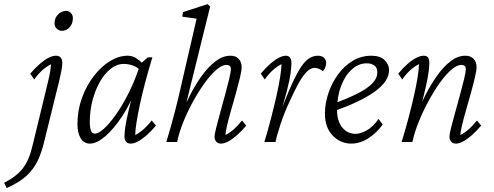

<svg xmlns="http://www.w3.org/2000/svg" viewBox="-112 -696 2420 941"><path d="M102.5 -209Q114.3 -256.8 125.5 -304.7Q136.7 -352.5 137.7 -380.9Q116.2 -370.1 95.7 -352.1Q75.2 -334 55.7 -306.6L36.1 -335Q60.5 -363.3 83 -382.8Q105.5 -402.3 125.5 -412.6Q145.5 -422.9 162.1 -422.9Q178.7 -422.9 186 -413.1Q193.4 -403.3 193.4 -386.7Q193.4 -371.1 188 -344.7Q182.6 -318.4 176.8 -293.5Q170.9 -268.6 167 -254.9L103.5 2.9Q91.8 50.8 73.2 90.8Q54.7 130.9 19.5 164.1Q-15.6 197.3 -79.1 225.6L-91.8 200.2Q-31.2 168.9 0 128.9Q31.2 88.9 46.9 19.5ZM190.4 -544.9Q177.7 -544.9 166.5 -555.2Q155.3 -565.4 155.3 -580.1Q155.3 -600.6 164.1 -614.3Q172.9 -627.9 186 -635.3Q199.2 -642.6 212.9 -642.6Q224.6 -642.6 234.9 -632.8Q245.1 -623 245.1 -608.4Q245.1 -586.9 236.8 -572.8Q228.5 -558.6 216.3 -551.8Q204.1 -544.9 190.4 -544.9Z M329.1 7.8Q298.8 7.8 283.2 -18.6Q267.6 -44.9 267.6 -86.9Q267.6 -155.3 289.6 -215.8Q311.5 -276.4 347.7 -323.2Q383.8 -370.1 427.2 -396.5Q470.7 -422.9 512.7 -422.9Q537.1 -422.9 555.2 -411.1Q573.2 -399.4 591.8 -379.9L579.1 -347.7Q562.5 -366.2 540 -374.5Q517.6 -382.8 493.2 -382.8Q460.9 -382.8 431.2 -359.4Q401.4 -335.9 378.4 -296.4Q355.5 -256.8 341.8 -205.6Q328.1 -154.3 328.1 -98.6Q328.1 -71.3 333.5 -56.2Q338.9 -41 353.5 -41Q370.1 -41 396.5 -64.5Q422.9 -87.9 453.6 -130.9Q484.4 -173.8 514.2 -231.4Q543.9 -289.1 567.4 -357.4L574.2 -380.9L612.3 -415H634.8Q617.2 -357.4 601.6 -299.3Q585.9 -241.2 574.7 -189Q563.5 -136.7 557.1 -96.7Q550.8 -56.6 550.8 -34.2Q573.2 -45.9 592.8 -63.5Q612.3 -81.1 631.8 -105.5L652.3 -80.1Q627.9 -51.8 605.5 -32.2Q583 -12.7 563.5 -2.4Q543.9 7.8 528.3 7.8Q512.7 7.8 505.4 -2Q498 -11.7 498 -27.3Q498 -45.9 502.4 -75.7Q506.8 -105.5 518.1 -153.8Q529.3 -202.1 549.8 -276.4H560.5Q530.3 -192.4 488.3 -128.4Q446.3 -64.5 404.3 -28.3Q362.3 7.8 329.1 7.8Z M830.1 -308.6Q824.2 -286.1 819.3 -265.6Q814.5 -245.1 807.6 -216.8Q800.8 -188.5 788.1 -140.6H779.3Q796.9 -186.5 822.3 -235.4Q847.7 -284.2 878.9 -327.1Q910.2 -370.1 945.3 -396.5Q980.5 -422.9 1017.6 -422.9Q1043.9 -422.9 1058.1 -407.2Q1072.3 -391.6 1072.3 -366.2Q1072.3 -350.6 1064.5 -317.4Q1056.6 -284.2 1044.9 -241.7Q1033.2 -199.2 1021 -157.2Q1008.8 -115.2 1001 -82Q993.2 -48.8 993.2 -34.2Q1015.6 -45.9 1035.2 -63.5Q1054.7 -81.1 1074.2 -105.5L1094.7 -80.1Q1070.3 -51.8 1047.9 -32.2Q1025.4 -12.7 1005.9 -2.4Q986.3 7.8 970.7 7.8Q955.1 7.8 947.3 -2.4Q939.5 -12.7 939.5 -25.4Q939.5 -38.1 947.8 -70.8Q956.1 -103.5 967.8 -146Q979.5 -188.5 991.2 -231.4Q1002.9 -274.4 1011.2 -308.6Q1019.5 -342.8 1019.5 -357.4Q1019.5 -377.9 998 -377.9Q975.6 -377.9 947.8 -353.5Q919.9 -329.1 890.6 -288.6Q861.3 -248 834 -198.2Q806.6 -148.4 786.1 -97.2Q765.6 -45.9 755.9 0H703.1Q726.6 -77.1 744.1 -145Q761.7 -212.9 772.9 -263.2Q784.2 -313.5 790 -337.9L851.6 -604.5L781.2 -614.3L785.2 -636.7L905.3 -675.8L918 -664.1Q912.1 -640.6 901.4 -597.2Q890.6 -553.7 877.4 -500.5Q864.3 -447.3 850.6 -391.6Z M1430.7 -363.3Q1408.2 -363.3 1387.2 -339.8Q1366.2 -316.4 1346.7 -279.3Q1327.1 -242.2 1308.6 -201.2Q1281.2 -143.6 1262.7 -86.9Q1244.1 -30.3 1238.3 0H1183.6Q1201.2 -57.6 1216.3 -116.2Q1231.4 -174.8 1243.2 -227.1Q1254.9 -279.3 1261.2 -319.8Q1267.6 -360.4 1267.6 -381.8Q1245.1 -370.1 1225.1 -352.1Q1205.1 -334 1185.5 -306.6L1166 -335Q1190.4 -364.3 1212.9 -383.8Q1235.4 -403.3 1254.9 -413.1Q1274.4 -422.9 1289.1 -422.9Q1302.7 -422.9 1309.6 -413.6Q1316.4 -404.3 1316.4 -387.7Q1316.4 -370.1 1312 -336.9Q1307.6 -303.7 1292.5 -244.1Q1277.3 -184.6 1245.1 -85.9H1240.2Q1277.3 -188.5 1305.7 -254.4Q1334 -320.3 1356.4 -356.9Q1378.9 -393.6 1400.4 -408.2Q1421.9 -422.9 1446.3 -422.9Q1463.9 -422.9 1475.1 -413.6Q1486.3 -404.3 1486.3 -387.7Q1486.3 -377.9 1482.9 -367.7Q1479.5 -357.4 1470.7 -346.7Q1460.9 -355.5 1449.7 -359.4Q1438.5 -363.3 1430.7 -363.3Z M1609.4 7.8Q1557.6 7.8 1519 -31.2Q1480.5 -70.3 1480.5 -138.7Q1480.5 -189.5 1497.6 -239.7Q1514.6 -290 1544.9 -331.5Q1575.2 -373 1616.7 -397.9Q1658.2 -422.9 1708 -422.9Q1752 -422.9 1773.4 -400.9Q1794.9 -378.9 1794.9 -353.5Q1794.9 -324.2 1776.9 -297.9Q1758.8 -271.5 1724.1 -246.6Q1689.5 -221.7 1640.1 -198.2Q1590.8 -174.8 1528.3 -152.3V-189.5Q1592.8 -213.9 1639.6 -237.3Q1686.5 -260.7 1711.9 -286.6Q1737.3 -312.5 1737.3 -341.8Q1737.3 -364.3 1722.7 -375Q1708 -385.7 1685.5 -385.7Q1645.5 -385.7 1612.3 -356Q1579.1 -326.2 1559.6 -274.4Q1540 -222.7 1540 -156.2Q1540 -102.5 1565.4 -71.3Q1590.8 -40 1630.9 -40Q1653.3 -40 1684.6 -56.6Q1715.8 -73.2 1743.2 -113.3L1763.7 -85.9Q1733.4 -43.9 1692.9 -18.1Q1652.3 7.8 1609.4 7.8Z M2122.1 7.8Q2106.4 7.8 2098.6 -2.4Q2090.8 -12.7 2090.8 -27.3Q2090.8 -39.1 2099.1 -71.3Q2107.4 -103.5 2119.1 -146Q2130.9 -188.5 2142.6 -231.4Q2154.3 -274.4 2162.6 -308.6Q2170.9 -342.8 2170.9 -357.4Q2170.9 -377.9 2149.4 -377.9Q2127 -377.9 2099.1 -353.5Q2071.3 -329.1 2042.5 -288.6Q2013.7 -248 1986.8 -198.2Q1960 -148.4 1939.5 -97.2Q1918.9 -45.9 1909.2 0H1856.4Q1874 -57.6 1889.6 -116.2Q1905.3 -174.8 1917 -227.1Q1928.7 -279.3 1935.1 -319.8Q1941.4 -360.4 1941.4 -381.8Q1918.9 -370.1 1898.9 -352.1Q1878.9 -334 1859.4 -306.6L1839.8 -335Q1864.3 -364.3 1886.7 -383.8Q1909.2 -403.3 1929.2 -413.1Q1949.2 -422.9 1963.9 -422.9Q1980.5 -422.9 1986.3 -413.6Q1992.2 -404.3 1992.2 -387.7Q1992.2 -370.1 1988.3 -341.3Q1984.4 -312.5 1973.6 -264.6Q1962.9 -216.8 1942.4 -140.6H1932.6Q1950.2 -186.5 1975.6 -235.4Q2001 -284.2 2031.7 -327.1Q2062.5 -370.1 2097.2 -396.5Q2131.8 -422.9 2168.9 -422.9Q2195.3 -422.9 2209.5 -407.2Q2223.6 -391.6 2223.6 -366.2Q2223.6 -350.6 2215.8 -317.4Q2208 -284.2 2196.3 -241.7Q2184.6 -199.2 2172.4 -157.2Q2160.2 -115.2 2152.3 -82Q2144.5 -48.8 2144.5 -34.2Q2167 -45.9 2186.5 -63.5Q2206.1 -81.1 2225.6 -105.5L2246.1 -80.1Q2221.7 -51.8 2199.2 -32.2Q2176.8 -12.7 2157.2 -2.4Q2137.7 7.8 2122.1 7.8Z"/></svg>

Font: Crimson Pro ExtraLight
Style: Italic
Weight: 250
Italic angle: -12°
Designer: Jacques Le Bailly
Foundry: Baron von Fonthausen
Version: Version 1.003